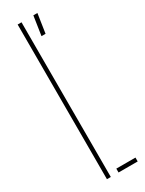

<svg xmlns="http://www.w3.org/2000/svg" viewBox="-212 -830 649 860"><g transform="rotate(-30 112.5 -400.0)"><path d="M60 0V-800H80V0ZM120 0V-20H219V0ZM126.5 -701.5 141.5 -800.5H162.5L147.5 -701.5Z"/></g></svg>

Font: Big Shoulders Stencil Display SC Thin
Style: Regular
Weight: 100
Designer: Patric King
Foundry: XO Type Co
Version: Version 2.001